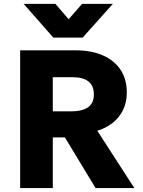

<svg xmlns="http://www.w3.org/2000/svg" viewBox="-20 -956 727 976"><path d="M82.4 0V-700H366.4Q444.6 -700 502.8 -674.6Q560.9 -649.2 592.8 -601.4Q624.6 -553.5 624.6 -486.2Q624.6 -434.8 604.9 -395.7Q585.2 -356.6 551.3 -330.4Q517.4 -304.2 474.6 -291.5L662.9 0H465.9L309.9 -257.5H248.4V0ZM248.4 -390.2H346.4Q398.4 -390.2 427.8 -410.8Q457.1 -431.4 457.1 -475.8Q457.1 -521.1 429.3 -542.3Q401.5 -563.5 350.1 -563.5H248.4ZM251.1 -764.8 100.1 -936.5H261.4L328.9 -858.2L397.4 -936.5H553.9L400.1 -764.8Z"/></svg>

Font: Geologica-Sharp
Style: Regular
Weight: 100
Designer: Sindre Bremnes, Frode Helland
Foundry: Monokrom Skriftforlag AS
Version: Version 1.010;gftools[0.9.28]